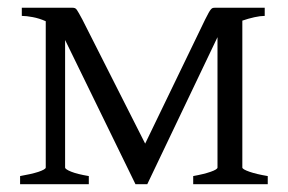

<svg xmlns="http://www.w3.org/2000/svg" viewBox="-20 -474 741 494"><path d="M661.1 -433.1Q649.9 -433.1 634.5 -429.7Q619.1 -426.3 603.5 -420.9V-43Q603.5 -38.6 621.6 -32.2Q639.6 -25.9 668.9 -21V0H477.1V-21Q504.4 -25.9 522 -32Q539.6 -38.1 539.6 -43V-378.4L358.9 0H328.6L147.5 -371.1V-43Q147.5 -38.6 163.3 -32.2Q179.2 -25.9 208.5 -21V0H31.7V-21Q45.4 -23.4 57.4 -26.1Q69.3 -28.8 78.4 -31.7Q87.4 -34.7 92.5 -37.6Q97.7 -40.5 97.7 -43V-419.4Q81.1 -426.8 64.5 -429.9Q47.9 -433.1 36.1 -433.1V-454.1H166Q169.9 -454.1 172.6 -453.1Q175.3 -452.1 177.7 -448.7Q180.2 -445.3 183.3 -439.5Q186.5 -433.6 191.9 -423.8L353.5 -104.5L507.8 -423.8Q513.2 -434.6 516.6 -440.7Q520 -446.8 522.5 -449.7Q524.9 -452.6 527.3 -453.4Q529.8 -454.1 533.7 -454.1H661.1Z"/></svg>

Font: Noto Serif Devanagari
Style: Bold
Weight: 700
Designer: Monotype Design Team
Foundry: Monotype Imaging Inc.
Version: Version 1.01